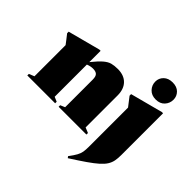

<svg xmlns="http://www.w3.org/2000/svg" viewBox="-223 -989 1461 1461"><g transform="rotate(45 507.0 -259.0)"><path d="M364.5 -16.5 402 -32.5V-329Q402 -364.5 388 -377.5Q374 -390.5 345 -390.5Q332.5 -390.5 319.2 -388Q306 -385.5 289.5 -379V-32.5L327 -16.5V0H27.5V-16.5L70.5 -34V-369Q62 -380.5 46.2 -401Q30.5 -421.5 14.5 -441.5V-458L276 -527H289.5V-405.5Q332 -458 360.8 -482.8Q389.5 -507.5 416.2 -514.8Q443 -522 480 -522Q547 -522 584 -484Q621 -446 621 -378.5V-34L663.5 -16.5V0H364.5ZM847.5 -561Q802 -561 775.5 -589.2Q749 -617.5 749 -656Q749 -693 775.5 -719Q802 -745 847.5 -745Q893.5 -745 919.2 -719Q945 -693 945 -656Q945 -617.5 919.2 -589.2Q893.5 -561 847.5 -561ZM742.5 -369 686.5 -441.5V-458L948 -527H961.5V-76.5Q961.5 -42 956.5 -15.5Q951.5 11 936.5 35.2Q921.5 59.5 891.8 86Q862 112.5 813 146.5Q764 180.5 690.5 227.5L681 215Q709 177.5 722 153.8Q735 130 738.8 107.5Q742.5 85 742.5 52.5Z"/></g></svg>

Font: Newsreader 72pt ExtraBold
Style: Regular
Weight: 800
Designer: Hugues Gentile
Foundry: Production Type
Version: Version 1.003; ttfautohint (v1.8.3)